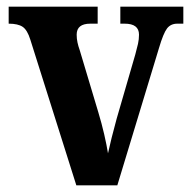

<svg xmlns="http://www.w3.org/2000/svg" viewBox="-20 -556 570 576"><path d="M71 -437Q62 -466 48 -475.5Q34 -485 6 -485V-536H273V-485H251Q210 -485 210 -452Q210 -440 212.5 -428.5Q215 -417 219 -406L275 -219Q285 -186 292.5 -153.5Q300 -121 304 -96Q308 -115 315 -143Q322 -171 330 -200L386 -393Q391 -411 394 -424.5Q397 -438 397 -452Q397 -485 354 -485H341V-536H530V-485H512Q492 -485 481 -470.5Q470 -456 457 -412L332 0H209Z"/></svg>

Font: Noto Serif Hebrew Condensed
Style: Bold
Weight: 700
Width: 3
Designer: Monotype Design Team
Foundry: Monotype Imaging Inc.
Version: Version 2.004; ttfautohint (v1.8.4.7-5d5b)